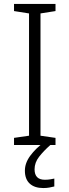

<svg xmlns="http://www.w3.org/2000/svg" viewBox="-20 -734 351 972"><path d="M261 0H51V-36L127 -47V-666L51 -678V-714H261V-678L185 -666V-47L261 -36ZM155 123Q155 176 207 176Q222 176 234 174Q246 172 255 170V210Q243 213 229.5 215.5Q216 218 199 218Q155 218 130.5 195.5Q106 173 106 130Q106 91 133.5 54Q161 17 202 -13L235 0Q201 30 178 59.5Q155 89 155 123Z"/></svg>

Font: Noto Sans Lao UI Light
Style: Regular
Weight: 300
Designer: Monotype Design Team
Foundry: Monotype Imaging Inc.
Version: Version 2.000; ttfautohint (v1.8.4.7-5d5b)